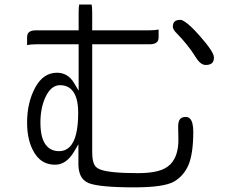

<svg xmlns="http://www.w3.org/2000/svg" viewBox="-20 -788 1040 844"><path d="M773.4 -700.7Q754.9 -700.7 747.1 -692.9Q739.7 -685.5 739.7 -669.9Q739.7 -665 743.9 -657.5Q748 -649.9 757.3 -641.1Q806.2 -591.3 839.8 -537.6Q848.1 -523.9 856 -516.1Q869.6 -502.4 883.8 -502.4Q903.8 -502.4 912.6 -511.2Q920.4 -519 920.4 -536.1Q920.4 -559.6 857.9 -630.4Q815.9 -678.2 790.5 -693.8Q779.8 -700.7 773.4 -700.7ZM244.1 -413.6Q274.9 -413.6 294.4 -394Q323.7 -364.7 323.7 -292Q323.7 -179.7 286.6 -142.6Q267.6 -123.5 240.2 -123.5Q208 -123.5 188 -143.6Q172.4 -159.2 165 -185.5Q157.7 -211.9 157.7 -249Q157.7 -314 180.2 -361.8Q204.6 -413.6 244.1 -413.6ZM328.1 -768.1Q325.7 -757.8 325.7 -730.5V-654.8H138.7Q115.7 -654.8 106.4 -645.5Q99.1 -638.2 99.1 -624V-589.8Q114.3 -593.3 138.7 -593.3H325.7V-389.2L306.6 -421.4Q279.3 -468.3 230.5 -468.3Q170.9 -468.3 135.7 -404.8Q99.1 -338.4 99.1 -249Q99.1 -167 132.3 -114.3Q151.9 -83 181.6 -71.3Q200.2 -64 222.7 -64Q271.5 -64 305.7 -121.6L324.7 -153.8V-62.5Q326.2 -19 347.2 2Q356.4 11.2 369.1 16.6Q416 35.6 570.3 35.6Q699.2 35.6 744.1 10.7Q787.6 -14.2 808.6 -63Q829.6 -113.3 829.6 -209Q829.6 -252.4 814.9 -266.6Q808.1 -273.9 796.4 -273.9Q780.8 -273.9 772.9 -266.1Q763.2 -256.3 763.2 -232.4L764.2 -172.9Q764.2 -104.5 731.4 -68.4L727.5 -64.5Q708 -44.9 673.1 -35.9Q638.2 -26.9 586.9 -26.9Q461.9 -26.9 420.4 -43Q408.2 -47.9 401.9 -54.2Q385.3 -70.8 385.3 -119.1V-593.3H636.7Q660.6 -593.3 669.9 -603Q677.2 -609.9 677.2 -624V-658.2Q661.6 -654.8 636.7 -654.8H385.3V-730.5Q385.3 -757.8 382.8 -768.1Z"/></svg>

Font: YuPearl-ExtraLight
Style: ExtraLight
Weight: 200
Designer: Max Yao
Foundry: Max-Everyday
Version: Version 1.011; ttfautohint (v1.8.3)